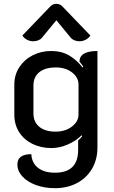

<svg xmlns="http://www.w3.org/2000/svg" viewBox="-20 -776 595 1005"><path d="M71 85Q71 31 144 31Q146 76 178.5 102Q211 128 268 128Q389 128 389 9V-41Q403 -53 410 -63L407 -68Q379 -39 335.5 -20Q292 -1 250 -1Q194 -1 149.5 -23Q105 -45 80 -84.5Q55 -124 55 -176V-333Q55 -384 81 -424Q107 -464 151 -486.5Q195 -509 248 -509Q302 -509 341.5 -486Q381 -463 412 -423L416 -427Q407 -441 396 -453Q396 -509 490 -509V-3Q490 59 461.5 107.5Q433 156 382.5 182.5Q332 209 268 209Q213 209 168 192.5Q123 176 97 147.5Q71 119 71 85ZM391 -177V-333Q391 -371 357 -397Q323 -423 273 -423Q216 -423 185.5 -398Q155 -373 155 -328V-182Q155 -138 185.5 -112.5Q216 -87 271 -87Q322 -87 356.5 -113.5Q391 -140 391 -177ZM154 -560Q137 -560 121.5 -568Q106 -576 97 -590L242 -741Q255 -756 275 -756Q295 -756 308 -741L453 -590Q444 -576 428.5 -568Q413 -560 396 -560Q382 -560 369.5 -565Q357 -570 350 -579L275 -670L200 -579Q193 -570 180.5 -565Q168 -560 154 -560Z"/></svg>

Font: K2D Medium
Style: Regular
Weight: 500
Designer: Katatrad Aksorn Co.,Ltd.
Foundry: Cadson Demak Co.,Ltd.
Version: Version 1.000; ttfautohint (v1.6)